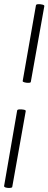

<svg xmlns="http://www.w3.org/2000/svg" viewBox="-25 -757 237 940"><path d="M126 -357Q126 -352 116 -351.5Q106 -351 96 -353.5Q86 -356 86 -360L151 -731Q152 -736 162 -736.5Q172 -737 182.5 -734.5Q193 -732 192 -727ZM35 158Q35 162 24.5 163Q14 164 4.5 161.5Q-5 159 -5 154L59 -216Q60 -221 70.5 -221.5Q81 -222 91.5 -220Q102 -218 101 -213Z"/></svg>

Font: Cormorant Garamond Light SemiBold
Style: Italic
Weight: 600
Italic angle: -10°
Version: Version 4.001